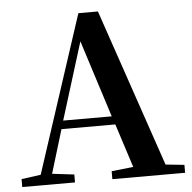

<svg xmlns="http://www.w3.org/2000/svg" viewBox="-53 -798 850 850"><g transform="rotate(-5 372.5 -372.5)"><path d="M217.8 -277.3H433.6L324.2 -620.1ZM652.3 -43.9 735.4 -35.2V0H412.1V-35.2L508.8 -45.9L446.3 -240.2H207L148.4 -46.9L246.1 -35.2V0H11.7V-35.2L97.7 -46.9L326.2 -745.1H413.1Z"/></g></svg>

Font: GenRyuMin TW TTF Bold
Style: Regular
Weight: 700
Version: Version 1.300